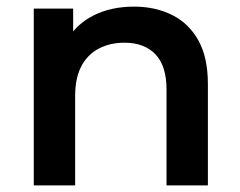

<svg xmlns="http://www.w3.org/2000/svg" viewBox="-20 -560 725 580"><path d="M82 0V-534H201V-465Q225 -494 262 -513Q315 -540 385 -540Q449 -540 499.5 -515Q550 -490 579 -438.5Q608 -387 608 -306V0H483V-290Q483 -361 449.5 -396Q416 -431 356 -431Q312 -431 278 -413Q244 -395 225.5 -359.5Q207 -324 207 -270V0Z"/></svg>

Font: Montserrat Thin SemiBold
Style: Regular
Weight: 600
Version: Version 9.000